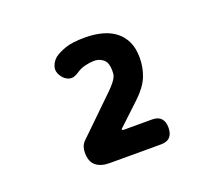

<svg xmlns="http://www.w3.org/2000/svg" viewBox="-83 -999 767 674"><g transform="rotate(-20 300.0 -662.0)"><path d="M221 -440Q189 -440 170.5 -455Q152 -470 152 -503Q152 -515 155 -524.5Q158 -534 166 -543L305 -678Q318 -691 325.5 -700.5Q333 -710 336.5 -717Q340 -724 340.5 -730Q341 -736 341 -742Q341 -754 338.5 -764Q336 -774 329.5 -781Q323 -788 313.5 -792Q304 -796 291 -796Q277 -796 258.5 -791.5Q240 -787 226 -777Q206 -763 189.5 -767.5Q173 -772 162 -789Q150 -807 155.5 -825Q161 -843 176 -855Q191 -866 217 -875Q243 -884 290 -884Q326 -884 355 -876Q384 -868 404.5 -851.5Q425 -835 436 -810.5Q447 -786 447 -752Q447 -715 434 -682.5Q421 -650 385 -616L302 -538Q301 -537 302.5 -535Q304 -533 306 -533H413Q436 -533 447 -521Q458 -509 458 -487Q458 -464 447 -452Q436 -440 413 -440Z"/></g></svg>

Font: Maple Mono NL ExtraBold
Style: Regular
Weight: 800
Monospace: yes
Designer: subframe7536
Version: Version 7.000